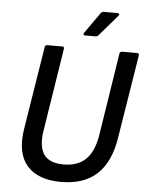

<svg xmlns="http://www.w3.org/2000/svg" viewBox="-58 -890 723 947"><g transform="rotate(5 304.0 -416.0)"><path d="M279 11Q165 11 111 -51Q57 -113 76 -234L142 -645Q144 -655 153 -655H228Q239 -655 237 -644L172 -232Q160 -156 186.5 -116Q213 -76 286 -76Q355 -76 395 -115Q435 -154 448 -236L512 -645Q514 -655 524 -655H599Q609 -655 608 -644L541 -228Q522 -109 457.5 -49Q393 11 279 11ZM335 -719Q329 -719 327.5 -723Q326 -727 329 -731L400 -832Q407 -843 417 -843H485Q492 -843 493.5 -839Q495 -835 490 -829L404 -729Q400 -724 396 -721.5Q392 -719 386 -719Z"/></g></svg>

Font: Sofia Sans Semi Condensed SemiBold
Style: Italic
Weight: 600
Italic angle: -9°
Version: Version 4.100